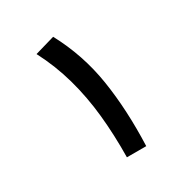

<svg xmlns="http://www.w3.org/2000/svg" viewBox="-164 -831 914 957"><g transform="rotate(-30 293.0 -352.0)"><path d="M292.5 0Q294.4 -127 282.7 -242.7Q271 -358.4 241.2 -465.1Q211.4 -571.8 159.7 -670.9L274.4 -704.1Q357.4 -549.8 384.5 -377.4Q411.6 -205.1 403.8 0Z"/></g></svg>

Font: Cascadia Mono Medium
Style: Regular
Weight: 500
Monospace: yes
Designer: Aaron Bell
Foundry: Saja Typeworks
Version: Version 2407.024